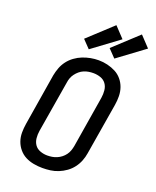

<svg xmlns="http://www.w3.org/2000/svg" viewBox="-178 -1092 975 1201"><g transform="rotate(20 310.0 -491.0)"><path d="M254 8Q224 8 194.5 2.5Q165 -3 140 -16Q115 -29 96.5 -51Q78 -73 68.5 -100Q59 -127 59 -157Q59 -187 64 -217L120 -560Q125 -586 134.5 -611.5Q144 -637 161 -659.5Q178 -682 201.5 -699Q225 -716 250.5 -726Q276 -736 302.5 -741Q329 -746 356 -746Q386 -746 415 -739Q444 -732 469 -719Q494 -706 512.5 -684Q531 -662 540.5 -635Q550 -608 550.5 -578Q551 -548 546 -518L489 -175Q485 -149 475 -123.5Q465 -98 448 -75.5Q431 -53 408 -36.5Q385 -20 359 -9.5Q333 1 306.5 4.5Q280 8 254 8ZM255 -76Q255 -76 255.5 -76Q256 -76 256 -76Q272 -76 287.5 -78.5Q303 -81 318.5 -87.5Q334 -94 347.5 -104.5Q361 -115 371 -128.5Q381 -142 386.5 -157.5Q392 -173 395 -189L451 -531Q455 -556 452.5 -581Q450 -606 436.5 -624.5Q423 -643 400 -651Q377 -659 352 -659Q336 -659 320.5 -656.5Q305 -654 289.5 -647.5Q274 -641 261 -630Q248 -619 238 -605.5Q228 -592 222.5 -577Q217 -562 215 -546L158 -204Q154 -179 156.5 -154.5Q159 -130 172 -111.5Q185 -93 208 -84.5Q231 -76 255 -76ZM443 -789 393 -841 554 -990 620 -920ZM273 -789 223 -841 384 -990 450 -920Z"/></g></svg>

Font: Iosevka Slab MdExObl
Style: Regular
Weight: 500
Width: 7
Italic angle: -9°
Monospace: yes
Designer: Belleve Invis
Foundry: Belleve Invis
Version: Version 11.1.1; ttfautohint (v1.8.3)